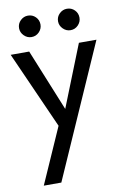

<svg xmlns="http://www.w3.org/2000/svg" viewBox="-94 -695 629 970"><g transform="rotate(-10 220.0 -210.0)"><path d="M265 -585Q265 -608 281.5 -624Q298 -640 320 -640Q343 -640 359 -624Q375 -608 375 -585Q375 -563 359 -546.5Q343 -530 320 -530Q298 -530 281.5 -546.5Q265 -563 265 -585ZM65 -585Q65 -608 81.5 -624Q98 -640 120 -640Q143 -640 159 -624Q175 -608 175 -585Q175 -563 159 -546.5Q143 -530 120 -530Q98 -530 81.5 -546.5Q65 -563 65 -585ZM440 -460 140 220H50L176 -65L0 -460H95L224 -143L350 -460Z"/></g></svg>

Font: Von Book
Style: Regular
Weight: 400
Version: Version 4.000; ttfautohint (v1.8.4.7-5d5b)